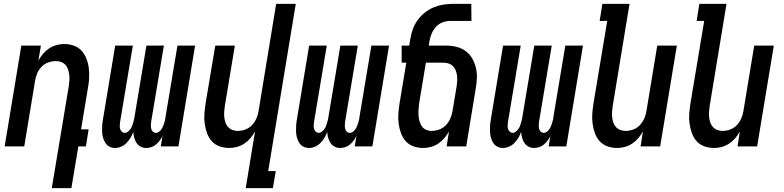

<svg xmlns="http://www.w3.org/2000/svg" viewBox="-20 -755 4040 990"><path d="M247 215 335 -313Q337 -327 338 -341.5Q339 -356 337 -370Q335 -384 331 -397Q327 -410 318 -420Q309 -430 296 -435Q283 -440 268 -440Q249 -440 229 -433Q209 -426 194.5 -411Q180 -396 172 -377Q164 -358 161 -339L105 0H4L90 -520H191L178 -443Q188 -461 202 -477.5Q216 -494 233.5 -505.5Q251 -517 271 -522.5Q291 -528 310 -528Q337 -528 361 -519.5Q385 -511 401 -493Q417 -475 426 -451.5Q435 -428 438 -402.5Q441 -377 439.5 -351Q438 -325 433 -299L398 -88H437L423 0H384L348 215Z M734 8Q718 8 705 1Q692 -6 684 -18Q676 -30 672 -45Q668 -60 667 -75Q662 -60 653.5 -45.5Q645 -31 633 -18.5Q621 -6 605 1Q589 8 574 8H573Q557 8 544 1Q531 -6 523 -18.5Q515 -31 511 -46Q507 -61 506.5 -76.5Q506 -92 507 -108Q508 -124 511 -140L574 -520H665L599 -125Q598 -116 597.5 -107Q597 -98 599.5 -90Q602 -82 608.5 -76Q615 -70 624 -70Q632 -70 639.5 -76Q647 -82 652.5 -89.5Q658 -97 661 -105Q664 -113 666.5 -121.5Q669 -130 671 -138.5Q673 -147 674 -155L735 -520H825L759 -125Q758 -116 758 -107Q758 -98 760 -90Q762 -82 768.5 -76Q775 -70 784 -70Q793 -70 800.5 -76Q808 -82 813 -89.5Q818 -97 821 -105Q824 -113 827 -121.5Q830 -130 831.5 -138.5Q833 -147 834 -155L895 -520H986L900 0H809L818 -54Q812 -41 803.5 -30Q795 -19 784.5 -10Q774 -1 760.5 3.5Q747 8 734 8Z M1247 215 1295 -77Q1285 -59 1271 -42.5Q1257 -26 1239.5 -14.5Q1222 -3 1202 2.5Q1182 8 1163 8Q1136 8 1112 -0.5Q1088 -9 1072 -27Q1056 -45 1047.5 -68.5Q1039 -92 1035.5 -117.5Q1032 -143 1034 -169Q1036 -195 1040 -221L1090 -520H1191L1139 -207Q1137 -193 1136 -178.5Q1135 -164 1136.5 -150Q1138 -136 1142.5 -123Q1147 -110 1156 -100Q1165 -90 1178 -85Q1191 -80 1206 -80Q1225 -80 1244.5 -87Q1264 -94 1278.5 -109Q1293 -124 1301.5 -143Q1310 -162 1313 -181L1404 -735H1505L1363 127H1402L1387 215Z M1734 8Q1718 8 1705 1Q1692 -6 1684 -18Q1676 -30 1672 -45Q1668 -60 1667 -75Q1662 -60 1653.5 -45.5Q1645 -31 1633 -18.5Q1621 -6 1605 1Q1589 8 1574 8H1573Q1557 8 1544 1Q1531 -6 1523 -18.5Q1515 -31 1511 -46Q1507 -61 1506.5 -76.5Q1506 -92 1507 -108Q1508 -124 1511 -140L1574 -520H1665L1599 -125Q1598 -116 1597.5 -107Q1597 -98 1599.5 -90Q1602 -82 1608.5 -76Q1615 -70 1624 -70Q1632 -70 1639.5 -76Q1647 -82 1652.5 -89.5Q1658 -97 1661 -105Q1664 -113 1666.5 -121.5Q1669 -130 1671 -138.5Q1673 -147 1674 -155L1735 -520H1825L1759 -125Q1758 -116 1758 -107Q1758 -98 1760 -90Q1762 -82 1768.5 -76Q1775 -70 1784 -70Q1793 -70 1800.5 -76Q1808 -82 1813 -89.5Q1818 -97 1821 -105Q1824 -113 1827 -121.5Q1830 -130 1831.5 -138.5Q1833 -147 1834 -155L1895 -520H1986L1900 0H1809L1818 -54Q1812 -41 1803.5 -30Q1795 -19 1784.5 -10Q1774 -1 1760.5 3.5Q1747 8 1734 8Z M2163 8Q2136 8 2112 -0.5Q2088 -9 2072 -27Q2056 -45 2047.5 -68.5Q2039 -92 2035.5 -117.5Q2032 -143 2034 -169Q2036 -195 2040 -221L2075 -432H2051V-520H2090L2096 -556Q2100 -581 2109 -605.5Q2118 -630 2133.5 -651.5Q2149 -673 2170.5 -690Q2192 -707 2216 -717Q2240 -727 2265 -731Q2290 -735 2315 -735H2410L2411 -647H2301Q2281 -647 2261.5 -639.5Q2242 -632 2227.5 -616Q2213 -600 2205.5 -581Q2198 -562 2194 -542L2191 -520H2280Q2308 -520 2334 -513.5Q2360 -507 2380.5 -492Q2401 -477 2414 -455Q2427 -433 2433.5 -407Q2440 -381 2439 -353.5Q2438 -326 2433 -299L2384 0H2283L2295 -77Q2285 -59 2271 -42.5Q2257 -26 2239.5 -14.5Q2222 -3 2202 2.5Q2182 8 2163 8ZM2206 -80Q2225 -80 2244.5 -87Q2264 -94 2278.5 -109Q2293 -124 2301.5 -143Q2310 -162 2313 -181L2335 -313Q2337 -327 2337.5 -341Q2338 -355 2336 -368.5Q2334 -382 2329 -394Q2324 -406 2314.5 -415Q2305 -424 2292 -428Q2279 -432 2265 -432H2176L2141 -221Q2139 -206 2138 -190.5Q2137 -175 2138 -160Q2139 -145 2143 -130.5Q2147 -116 2155 -104Q2163 -92 2176.5 -86Q2190 -80 2206 -80Z M2734 8Q2718 8 2705 1Q2692 -6 2684 -18Q2676 -30 2672 -45Q2668 -60 2667 -75Q2662 -60 2653.5 -45.5Q2645 -31 2633 -18.5Q2621 -6 2605 1Q2589 8 2574 8H2573Q2557 8 2544 1Q2531 -6 2523 -18.5Q2515 -31 2511 -46Q2507 -61 2506.5 -76.5Q2506 -92 2507 -108Q2508 -124 2511 -140L2574 -520H2665L2599 -125Q2598 -116 2597.5 -107Q2597 -98 2599.5 -90Q2602 -82 2608.5 -76Q2615 -70 2624 -70Q2632 -70 2639.5 -76Q2647 -82 2652.5 -89.5Q2658 -97 2661 -105Q2664 -113 2666.5 -121.5Q2669 -130 2671 -138.5Q2673 -147 2674 -155L2735 -520H2825L2759 -125Q2758 -116 2758 -107Q2758 -98 2760 -90Q2762 -82 2768.5 -76Q2775 -70 2784 -70Q2793 -70 2800.5 -76Q2808 -82 2813 -89.5Q2818 -97 2821 -105Q2824 -113 2827 -121.5Q2830 -130 2831.5 -138.5Q2833 -147 2834 -155L2895 -520H2986L2900 0H2809L2818 -54Q2812 -41 2803.5 -30Q2795 -19 2784.5 -10Q2774 -1 2760.5 3.5Q2747 8 2734 8Z M3163 8Q3136 8 3112 -0.5Q3088 -9 3072 -27Q3056 -45 3047.5 -68.5Q3039 -92 3035.5 -117.5Q3032 -143 3034 -169Q3036 -195 3040 -221L3111 -647H3072L3086 -735H3226L3139 -207Q3137 -193 3136 -178.5Q3135 -164 3136.5 -150Q3138 -136 3142.5 -123Q3147 -110 3156 -100Q3165 -90 3178 -85Q3191 -80 3206 -80Q3225 -80 3244.5 -87Q3264 -94 3278.5 -109Q3293 -124 3301.5 -143Q3310 -162 3313 -181L3369 -520H3470L3384 0H3283L3295 -77Q3285 -59 3271 -42.5Q3257 -26 3239.5 -14.5Q3222 -3 3202 2.5Q3182 8 3163 8Z M3663 8Q3636 8 3612 -0.5Q3588 -9 3572 -27Q3556 -45 3547.5 -68.5Q3539 -92 3535.5 -117.5Q3532 -143 3534 -169Q3536 -195 3540 -221L3611 -647H3572L3586 -735H3726L3639 -207Q3637 -193 3636 -178.5Q3635 -164 3636.5 -150Q3638 -136 3642.5 -123Q3647 -110 3656 -100Q3665 -90 3678 -85Q3691 -80 3706 -80Q3725 -80 3744.5 -87Q3764 -94 3778.5 -109Q3793 -124 3801.5 -143Q3810 -162 3813 -181L3869 -520H3970L3884 0H3783L3795 -77Q3785 -59 3771 -42.5Q3757 -26 3739.5 -14.5Q3722 -3 3702 2.5Q3682 8 3663 8Z"/></svg>

Font: Iosevka Semibold
Style: Italic
Weight: 600
Italic angle: -9°
Monospace: yes
Designer: Belleve Invis
Foundry: Belleve Invis
Version: Version 32.5.0; ttfautohint (v1.8.4)